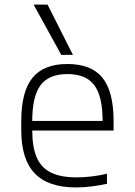

<svg xmlns="http://www.w3.org/2000/svg" viewBox="-20 -810 590 840"><path d="M312 10Q191 10 132 -51.5Q73 -113 73 -240V-280Q73 -409 122 -469.5Q171 -530 275 -530Q380 -530 428.5 -469.5Q477 -409 477 -280V-239H98V-281H444L429 -265V-279Q429 -389 392.5 -437.5Q356 -486 275 -486Q194 -486 157.5 -437.5Q121 -389 121 -279V-241Q121 -167 140.5 -121.5Q160 -76 203 -55Q246 -34 314 -34Q346 -34 380.5 -38Q415 -42 448 -50V-6Q417 1 381.5 5.5Q346 10 312 10ZM248 -570 127 -790H188L299 -570Z"/></svg>

Font: M PLUS Code Latin SemiExpanded Light
Style: Regular
Weight: 300
Width: 6
Designer: Coji Morishita
Foundry: UNDERFOREST DESIGN
Version: Version 1.002; ttfautohint (v1.8.3)